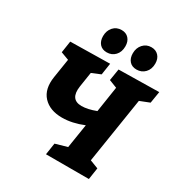

<svg xmlns="http://www.w3.org/2000/svg" viewBox="-211 -1080 1158 1229"><g transform="rotate(30 368.5 -465.5)"><path d="M638 -86 625 0H308L321 -86L408 -111L436 -288Q353 -254 279 -254Q188 -254 139.5 -306.5Q91 -359 106 -454L128 -594L69 -616L82 -702L374 -707L361 -621L296 -594L279 -484Q264 -381 350 -381Q395 -381 455 -404L484 -593L425 -616L439 -702L737 -707L723 -621L652 -593L576 -110ZM318 -759Q284 -759 265 -780.5Q246 -802 246 -838Q246 -878 269.5 -904.5Q293 -931 331 -931Q364 -931 383.5 -909.5Q403 -888 403 -852Q403 -810 379 -784.5Q355 -759 318 -759ZM538 -759Q504 -759 485 -780.5Q466 -802 466 -838Q466 -878 490 -904.5Q514 -931 551 -931Q584 -931 604 -909.5Q624 -888 624 -852Q624 -810 599.5 -784.5Q575 -759 538 -759Z"/></g></svg>

Font: Bitter ExtraBold
Style: Italic
Weight: 800
Italic angle: -9°
Designer: Sol Matas, and Bitter project Authors
Foundry: Sol Matas
Version: Version 2.001